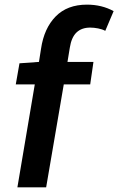

<svg xmlns="http://www.w3.org/2000/svg" viewBox="-20 -808 510 828"><path d="M130 -444H48L64 -535L148 -541L157 -598Q170 -686 220 -737Q270 -788 355 -788Q419 -788 470 -760L434 -675Q421 -682 403 -685.5Q385 -689 369 -689Q332 -689 310 -668Q288 -647 281 -602L271 -541H383L369 -444H255L179 0H55Z"/></svg>

Font: Nebula Sans Semibold
Style: Regular
Weight: 600
Italic angle: -9°
Designer: Paul D. Hunt for Adobe (as Source Sans)
Foundry: Nebula Entertainment & Broadcasting LLC
Version: Version 1.010